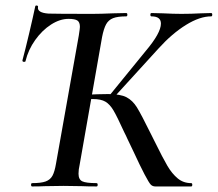

<svg xmlns="http://www.w3.org/2000/svg" viewBox="-20 -672 785 692"><path d="M96 -12Q128 -12 144.5 -18Q161 -24 169 -38.5Q177 -53 182 -83L264 -544Q268 -570 268 -575Q268 -592 259 -598Q250 -604 227 -604Q196 -604 164 -583.5Q132 -563 107 -528Q82 -493 72 -452Q72 -449 67 -449Q60 -449 61 -455Q71 -492 85.5 -553.5Q100 -615 107 -649Q108 -653 113 -652Q118 -651 117 -647Q113 -626 155 -623Q184 -622 314 -622Q342 -622 388 -624L435 -625Q439 -625 439 -619Q439 -613 435 -613Q404 -613 387.5 -606.5Q371 -600 362.5 -584.5Q354 -569 348 -539L267 -78Q263 -61 263 -46Q263 -25 276.5 -18.5Q290 -12 328 -12Q332 -12 332 -6Q332 0 328 0Q295 0 277 -1L209 -2L141 -1Q124 0 96 0Q92 0 92 -6Q92 -12 96 -12ZM461 -126 439 -172Q437 -177 434 -183Q431 -189 428 -195Q402 -252 389 -274Q376 -296 360 -305.5Q344 -315 315 -315Q303 -315 293.5 -314Q284 -313 276 -312L277 -330Q337 -333 370 -333Q414 -333 436 -321.5Q458 -310 473.5 -285Q489 -260 526 -185L537 -163Q567 -102 583.5 -74Q600 -46 620.5 -29Q641 -12 669 -12Q673 -12 673 -6Q673 0 669 0H540Q530 0 523.5 -6.5Q517 -13 501 -43.5Q485 -74 461 -126ZM373 -326 505 -488Q560 -553 560 -587Q560 -613 526 -613Q522 -613 522 -619Q522 -625 526 -625L567 -624Q605 -622 634 -622Q669 -622 705 -624L741 -625Q745 -625 745 -619Q745 -613 741 -613Q700 -613 650 -582Q600 -551 552 -498L387 -317Z"/></svg>

Font: Cormorant Infant SemiBold
Style: Italic
Weight: 600
Italic angle: -10°
Designer: Christian Thalmann (Catharsis Fonts)
Foundry: Catharsis Fonts
Version: Version 4.000